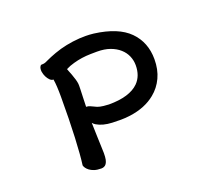

<svg xmlns="http://www.w3.org/2000/svg" viewBox="-120 -845 1240 1078"><g transform="rotate(-20 500.0 -305.5)"><path d="M313.5 59.1Q289.1 59.1 272.2 53.5Q255.4 47.9 244.4 39.6Q233.4 31.2 227.5 22.5Q221.7 13.7 220.2 6.8Q228 -49.3 232.9 -154.1Q237.8 -258.8 237.8 -396.5Q237.8 -430.7 236.3 -456.3Q234.9 -481.9 231.4 -502.4Q230 -502.4 228.5 -502.4Q219.7 -502.4 210.2 -511.7Q200.7 -521 193.4 -535.6Q186 -550.3 183.6 -567.4Q183.1 -572.3 183.1 -576.7Q183.1 -588.9 189 -597.7Q191.9 -604 197.3 -604H203.6Q212.4 -604 222.2 -607.9Q226.6 -609.9 233.9 -613.3Q260.7 -626 294.4 -638.2Q364.3 -663.6 447.3 -669.4Q462.9 -670.4 484.1 -670.4Q505.4 -670.4 531.7 -667.5Q672.4 -649.4 737.8 -583.3Q803.2 -517.1 803.2 -416Q803.2 -354.5 780.8 -306.4Q758.3 -258.3 718.3 -226.1Q658.7 -177.2 566.9 -164.6Q537.1 -160.6 510.7 -160.6Q484.4 -160.6 459 -161.6Q402.8 -164.1 367.2 -185.5Q357.4 -191.4 350.1 -200.2Q350.6 -173.3 352.8 -110.8Q355 -48.3 355.2 -43Q355.5 -37.6 355.5 -32.7Q356 -23.4 356 -17.6Q356 6.3 353 21Q346.7 49.8 329.1 56.2Q321.3 59.1 313.5 59.1ZM354.5 -432.1Q355 -426.3 355 -420.7Q355 -415 354.5 -396Q354 -377 353 -355Q351.6 -324.7 351.1 -295.4Q352.5 -295.4 354 -295.4Q364.7 -295.4 376 -289.8Q387.2 -284.2 409.2 -274.4Q423.3 -269 444.8 -266.6Q466.3 -264.2 476.6 -264.2Q600.6 -264.2 654.8 -317.9Q692.9 -356.4 692.9 -419.9Q692.9 -449.2 681.6 -475.3Q670.4 -501.5 647.7 -521.7Q625 -542 591.8 -554Q558.6 -565.9 514.6 -565.9Q499 -565.9 476.1 -565.4Q422.4 -564.5 372.6 -550.3Q346.7 -543.5 322.8 -531.2Q324.2 -525.9 328.6 -515.4Q333 -504.9 337.4 -493.2Q352.1 -454.1 354.5 -432.1Z"/></g></svg>

Font: Bakudai
Style: Medium
Weight: 500
Version: Version 1.48